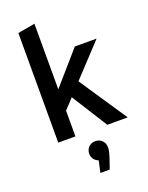

<svg xmlns="http://www.w3.org/2000/svg" viewBox="-180 -824 908 1177"><g transform="rotate(-20 274.0 -236.0)"><path d="M85 0V-715L197 -735V-307L382 -519H524L330 -311L538 0H405L258 -233L197 -168V0ZM362 131Q362 157 346 202L325 263H264L281 187Q262 180 251 164.5Q240 149 240 130Q240 104 257 86.5Q274 69 301 69Q327 69 344.5 86.5Q362 104 362 131Z"/></g></svg>

Font: Radio Canada Medium
Style: Regular
Weight: 500
Designer: Charles Daoud, Etienne Aubert Bonn, Alexandre Saumier Demers, Jacques Le Bailly
Foundry: Radio-Canada
Version: Version 2.104; ttfautohint (v1.8.4.7-5d5b);gftools[0.9.28.de